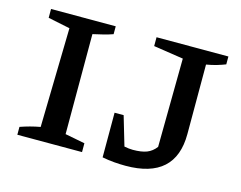

<svg xmlns="http://www.w3.org/2000/svg" viewBox="-80 -648 975 777"><g transform="rotate(15 407.5 -259.5)"><path d="M45 0V-33Q65 -40 85.5 -45.5Q106 -51 128 -55L137 -471L45 -490V-527H316V-494Q299 -488 280 -483Q261 -478 233 -472V-53L316 -37V0ZM402 -1V-188H440L476 -66Q496 -62 512 -62Q548 -62 570 -70.5Q592 -79 608 -100L612 -471L487 -490V-527H788V-494Q773 -488 753 -482Q733 -476 709 -472V-181Q709 8 500 8Q476 8 452 6Q428 4 402 -1Z"/></g></svg>

Font: Piazzolla SC Medium
Style: Regular
Weight: 500
Designer: Juan Pablo del Peral
Foundry: Huerta Tipografica
Version: Version 1.330